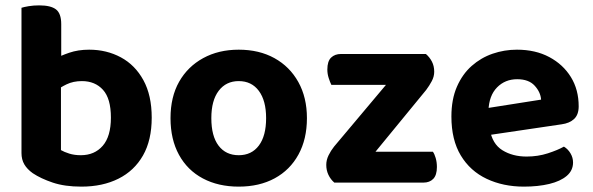

<svg xmlns="http://www.w3.org/2000/svg" viewBox="-20 -680 2208 715"><path d="M312 -495Q377 -495 430 -466.5Q483 -438 514 -381.5Q545 -325 545 -242Q545 -158 512.5 -101Q480 -44 421 -14.5Q362 15 283 15Q221 15 176.5 0Q132 -15 102 -35Q81 -50 70.5 -68Q60 -86 60 -110V-427H207V-121Q219 -114 238 -108Q257 -102 281 -102Q332 -102 362.5 -137Q393 -172 393 -242Q393 -313 363.5 -345.5Q334 -378 285 -378Q253 -378 228 -366Q203 -354 185 -339L181 -459Q204 -472 237.5 -483.5Q271 -495 312 -495ZM208 -392H60V-651Q69 -654 87 -657Q105 -660 126 -660Q169 -660 188.5 -645Q208 -630 208 -590Z M1123 -240Q1123 -162 1091.5 -104.5Q1060 -47 1003 -16Q946 15 869 15Q793 15 735.5 -15.5Q678 -46 646.5 -103.5Q615 -161 615 -240Q615 -319 647 -375.5Q679 -432 736.5 -463.5Q794 -495 869 -495Q945 -495 1002 -463.5Q1059 -432 1091 -374.5Q1123 -317 1123 -240ZM869 -378Q822 -378 794.5 -342Q767 -306 767 -240Q767 -173 794 -137.5Q821 -102 869 -102Q917 -102 944 -138Q971 -174 971 -240Q971 -305 944 -341.5Q917 -378 869 -378Z M1284 0H1225Q1211 -12 1203 -29Q1195 -46 1195 -66Q1195 -84 1203.5 -101.5Q1212 -119 1224 -134L1514 -479H1566Q1580 -467 1588.5 -450.5Q1597 -434 1597 -413Q1597 -395 1588 -378Q1579 -361 1567 -345ZM1536 -479V-364H1214Q1209 -374 1204 -389.5Q1199 -405 1199 -421Q1199 -452 1213 -465.5Q1227 -479 1250 -479ZM1266 0V-115H1592Q1598 -107 1602.5 -91.5Q1607 -76 1607 -58Q1607 -28 1593.5 -14Q1580 0 1557 0Z M1753 -170 1747 -270 1995 -309Q1993 -337 1971 -361Q1949 -385 1906 -385Q1861 -385 1831 -354.5Q1801 -324 1799 -268L1804 -199Q1813 -144 1851 -120.5Q1889 -97 1941 -97Q1983 -97 2020 -109Q2057 -121 2080 -134Q2095 -125 2104.5 -109Q2114 -93 2114 -75Q2114 -45 2090.5 -25Q2067 -5 2025.5 5Q1984 15 1931 15Q1854 15 1792.5 -14Q1731 -43 1696 -101Q1661 -159 1661 -246Q1661 -310 1681.5 -357Q1702 -404 1736.5 -434.5Q1771 -465 1814.5 -480Q1858 -495 1905 -495Q1974 -495 2025.5 -467.5Q2077 -440 2106 -393Q2135 -346 2135 -284Q2135 -253 2118 -237Q2101 -221 2071 -217Z"/></svg>

Font: Baloo Bhaijaan 2
Style: Bold
Weight: 700
Designer: Sanskriti Dholi, Noopur Datye and Ek Type
Foundry: Ek Type
Version: Version 1.701